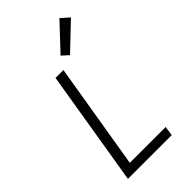

<svg xmlns="http://www.w3.org/2000/svg" viewBox="-288 -1062 1151 1151"><g transform="rotate(-45 288.0 -486.0)"><path d="M72 0H443L452 -60H148L260 -735H193ZM351 -770 515 -926 463 -972 309 -808Z"/></g></svg>

Font: Iosevka Sparkle Light
Style: Italic
Weight: 300
Italic angle: -9°
Designer: Belleve Invis
Foundry: Belleve Invis
Version: Version 4.5.0; ttfautohint (v1.8.3)